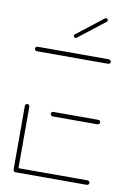

<svg xmlns="http://www.w3.org/2000/svg" viewBox="-79 -731 530 781"><g transform="rotate(10 185.5 -340.5)"><path d="M31.5 -10.4V-272.6Q31.5 -276.3 34.3 -279.1Q37 -281.9 40.7 -281.9Q44.4 -281.9 47.2 -279.1Q50 -276.3 50 -272.6V-10.4ZM344.8 -9.3Q344.8 -5.6 342 -2.8Q339.3 0 335.6 0H40.7Q37 0 34.3 -2.8Q31.5 -5.6 31.5 -9.3Q31.5 -13.3 34.3 -15.9Q37 -18.5 40.7 -18.5H335.6Q339.3 -18.5 342 -15.7Q344.8 -13 344.8 -9.3ZM141.1 -259.3Q141.1 -263.3 143.9 -265.9Q146.7 -268.5 150.4 -268.5H335.6Q339.3 -268.5 342 -265.7Q344.8 -263 344.8 -259.3Q344.8 -255.6 342 -252.8Q339.3 -250 335.6 -250H150.4Q146.7 -250 143.9 -252.8Q141.1 -255.6 141.1 -259.3ZM31.5 -509.3Q31.5 -513.3 34.3 -515.9Q37 -518.5 40.7 -518.5H335.6Q339.3 -518.5 342 -515.7Q344.8 -513 344.8 -509.3Q344.8 -505.6 342 -502.8Q339.3 -500 335.6 -500H40.7Q37 -500 34.3 -502.8Q31.5 -505.6 31.5 -509.3ZM186.3 -580.7Q183 -580.7 180.7 -583Q178.5 -585.2 178.5 -588.5Q178.5 -592.2 181.5 -594.4L290.7 -679.6Q292.6 -681.1 295.6 -681.1Q298.9 -681.1 301.1 -678.9Q303.3 -676.7 303.3 -673.3Q303.3 -669.6 300.4 -667.4L191.1 -582.2Q189.3 -580.7 186.3 -580.7Z"/></g></svg>

Font: 26F Galaxy Sans Hairline
Style: Regular
Weight: 50
Designer: C₂₉H₂₅N₃O₅
Version: Version 1.100